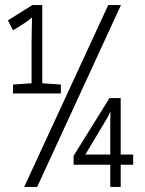

<svg xmlns="http://www.w3.org/2000/svg" viewBox="-20 -734 570 754"><path d="M75 0H126L455 -714H405ZM31 -367H219V-402L146 -407V-714H107L11 -654L31 -615L56 -630C77 -643 91 -653 106 -666C105 -634 104 -600 104 -564V-407L31 -402ZM413 0H454V-87H503V-127H454V-349H410L269 -122V-87H413ZM315 -127 387 -247C399 -266 406 -279 414 -296C413 -271 413 -252 413 -223V-127Z"/></svg>

Font: Noto Sans Mono Condensed Light
Style: Regular
Weight: 300
Width: 3
Designer: Monotype Design Team
Foundry: Monotype Imaging Inc.
Version: Version 2.014